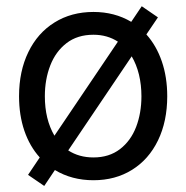

<svg xmlns="http://www.w3.org/2000/svg" viewBox="-20 -576 607 625"><path d="M71.3 -6.8 109.4 -63.5Q76.7 -99.6 59.3 -150.4Q42 -201.2 42 -262.7Q42 -344.2 72.3 -406.5Q102.5 -468.8 157.5 -502.9Q212.4 -537.1 284.2 -537.1Q353 -537.1 407.2 -504.9L441.4 -555.7L494.1 -519.5L456.5 -463.9Q489.3 -427.2 506.8 -376Q524.4 -324.7 524.4 -262.7Q524.4 -181.2 494.4 -119.1Q464.4 -57.1 409.9 -23.2Q355.5 10.7 284.2 10.7Q213.9 10.7 158.7 -22.5L124 29.3ZM440.4 -262.7Q440.4 -299.8 432.4 -333Q424.3 -366.2 408.7 -392.6L202.1 -86.4Q237.3 -63.5 284.2 -63.5Q335.4 -63.5 370.6 -90.6Q405.8 -117.7 423.1 -162.8Q440.4 -208 440.4 -262.7ZM157.2 -134.3 363.8 -440.4Q329.1 -462.9 284.2 -462.9Q231.9 -462.9 196.5 -435.5Q161.1 -408.2 143.6 -362.8Q126 -317.4 126 -262.7Q126 -187.5 157.2 -134.3Z"/></svg>

Font: Pretendard
Style: Regular
Weight: 400
Designer: Base glyphs from Inter by Rasmus Andersson; Hangeul glyphs from Noto Sans CJK(Source Han Sans) by Jang Soo-young and Kan
Foundry: Kil Hyung-jin
Version: Version 1.309